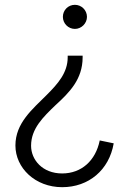

<svg xmlns="http://www.w3.org/2000/svg" viewBox="-20 -551 527 797"><path d="M238 226C348 226 433 155 452 44L394 32C377 116 318 169 238 169C156 169 109 112 109 54C109 -17 159 -65 211 -115C268 -167 323 -222 323 -313V-320H261V-313C261 -249 220 -203 174 -157C114 -97 44 -40 44 53C44 146 126 226 238 226ZM241 -481C241 -454 263 -431 291 -431C318 -431 341 -454 341 -481C341 -509 318 -531 291 -531C263 -531 241 -509 241 -481Z"/></svg>

Font: Mluvka Light
Style: Regular
Weight: 300
Designer: Modified by Jiří Krblich, Original typeface by Gumpita Rahayu
Foundry: Gumpita Rahayu & Jiří Krblich
Version: Version 2.000;Glyphs 3.1.1 (3134)